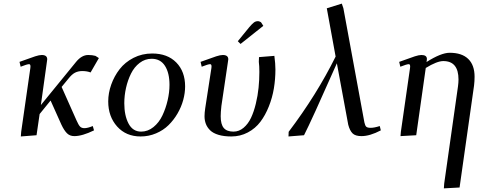

<svg xmlns="http://www.w3.org/2000/svg" viewBox="-20 -748 2665 1062"><path d="M87.9 -405.8Q151.9 -429.2 174.6 -436.5Q197.3 -443.8 210.9 -443.8Q241.2 -443.8 241.2 -419.9Q241.2 -418.9 238.8 -401.9L206.1 -167L400.9 -405.8Q432.1 -443.8 467.8 -443.8Q490.2 -443.8 507.8 -439L526.9 -426.8L481 -347.2Q461.4 -355 435.1 -355Q412.6 -355 394.8 -345.9Q377 -336.9 356.9 -311L320.8 -267.1L402.8 -83Q414.1 -57.1 422.6 -48.1Q431.2 -39.1 446.8 -39.1Q464.8 -39.1 493.2 -50.8L500 -26.9Q435.1 4.9 391.1 4.9Q366.2 4.9 350.3 -11Q334.5 -26.9 319.8 -58.1L259.8 -191.9L199.2 -117.2L182.1 0L95.2 6.8L97.2 -19L147.9 -372.1Q150.9 -393.1 141.1 -393.1Q129.9 -393.1 94.2 -378.9Z M578.6 -187Q578.6 -233.4 595.2 -280Q611.8 -326.7 641.6 -365.2Q671.4 -403.8 718.5 -428Q765.6 -452.1 821.8 -452.1Q906.2 -452.1 955.1 -402.3Q1003.9 -352.5 1003.9 -270Q1003.9 -233.4 993.4 -194.8Q982.9 -156.2 961.9 -120.1Q940.9 -84 912.1 -55.7Q883.3 -27.3 843 -10.3Q802.7 6.8 757.8 6.8Q677.2 6.8 627.9 -48.3Q578.6 -103.5 578.6 -187ZM667.5 -176.8Q667.5 -109.4 690.9 -64.7Q714.4 -20 760.7 -20Q797.9 -20 828.9 -45.2Q859.9 -70.3 878.4 -109.6Q897 -148.9 907.2 -193.1Q917.5 -237.3 917.5 -278.8Q917.5 -344.2 892.6 -383.5Q867.7 -422.9 818.8 -422.9Q782.2 -422.9 752.4 -400.1Q722.7 -377.4 704.6 -340.8Q686.5 -304.2 677 -261.7Q667.5 -219.2 667.5 -176.8Z M1089.4 -405.8Q1153.3 -429.2 1176 -436.5Q1198.7 -443.8 1212.4 -443.8Q1242.7 -443.8 1242.7 -419.9Q1242.7 -418.9 1240.2 -401.9L1204.6 -162.1Q1200.7 -126.5 1200.7 -105Q1200.7 -60.1 1217.8 -40Q1234.9 -20 1271.5 -20Q1302.2 -20 1327.4 -41.3Q1352.5 -62.5 1368.4 -96.2Q1384.3 -129.9 1395 -174.3Q1405.8 -218.8 1410.2 -262.5Q1414.6 -306.2 1414.6 -350.1Q1414.6 -383.8 1411.6 -405.8L1412.6 -432.1L1497.6 -439Q1503.4 -395.5 1503.4 -363.8Q1503.4 -310.5 1494.9 -259Q1486.3 -207.5 1467 -159.2Q1447.8 -110.8 1420.2 -74.2Q1392.6 -37.6 1350.8 -15.4Q1309.1 6.8 1259.3 6.8Q1218.3 6.8 1188.5 -2.2Q1158.7 -11.2 1142.3 -27.3Q1126 -43.5 1118.7 -62.7Q1111.3 -82 1111.3 -105Q1111.3 -124.5 1115.2 -149.9L1149.4 -372.1Q1152.3 -393.1 1142.6 -393.1Q1131.3 -393.1 1095.7 -378.9ZM1295.4 -520 1358.4 -597.2Q1374.5 -616.2 1384.3 -623.5Q1394 -630.9 1406.2 -630.9Q1410.6 -630.9 1415 -629.2Q1419.4 -627.4 1421.9 -626L1424.3 -624L1436.5 -605L1310.5 -504.9Z M1575.7 6.8 1576.7 -19Q1731.9 -224.1 1836.4 -435.1L1787.6 -702.1L1870.6 -728L1879.4 -702.1L1995.6 -70.8Q1999.5 -52.7 2006.1 -46.9Q2012.7 -41 2030.3 -41Q2050.3 -41 2080.6 -50.8L2086.4 -26.9Q2025.9 4.9 1979.5 4.9Q1945.3 4.9 1929.9 -10.5Q1914.6 -25.9 1906.2 -58.1L1843.3 -397.9Q1700.7 -75.7 1661.6 0Z M2188 -405.8Q2252 -429.2 2274.7 -436.5Q2297.4 -443.8 2311 -443.8Q2341.3 -443.8 2341.3 -421.9Q2341.3 -416 2340.3 -411.1L2338.9 -404.8Q2419.9 -456.1 2467.3 -456.1Q2534.7 -456.1 2569.8 -422.1Q2605 -388.2 2605 -323.2Q2605 -298.8 2602.1 -274.9L2522 289.1L2435.1 293.9L2437 267.1L2513.2 -270Q2516.1 -291.5 2516.1 -308.1Q2516.1 -410.2 2432.1 -410.2Q2397 -410.2 2335 -372.1L2282.2 0L2195.3 4.9L2197.3 -19L2248 -372.1Q2251 -393.1 2241.2 -393.1Q2230 -393.1 2194.3 -378.9Z"/></svg>

Font: Dehuti Alt
Style: Bold-Italic
Weight: 700
Version: Version 1.2